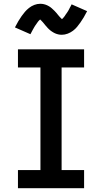

<svg xmlns="http://www.w3.org/2000/svg" viewBox="-20 -996 540 1016"><path d="M75 0V-96H194V-639H75V-735H425V-639H306V-96H425V0ZM307 -812Q302 -812 297.5 -812.5Q293 -813 288.5 -814Q284 -815 279.5 -816.5Q275 -818 270.5 -820Q266 -822 262 -824.5Q258 -827 254 -829.5Q250 -832 246.5 -835Q243 -838 239 -841.5Q235 -845 232 -848.5Q229 -852 226 -855.5Q223 -859 220.5 -861.5Q218 -864 214.5 -869Q211 -874 207 -878Q203 -882 200 -885.5Q197 -889 193 -892.5Q189 -896 189 -897H196Q196 -896 193 -893.5Q190 -891 186.5 -887.5Q183 -884 182 -882.5Q181 -881 179.5 -879Q178 -877 176.5 -875Q175 -873 173.5 -870.5Q172 -868 170 -865.5Q168 -863 166 -860Q164 -857 162 -853.5Q160 -850 158 -846.5Q156 -843 154 -839.5Q152 -836 150 -832Q148 -828 145.5 -823.5Q143 -819 141 -815L59 -851Q68 -869 77 -884Q86 -899 94.5 -911Q103 -923 112 -933.5Q121 -944 133.5 -954Q146 -964 161.5 -970Q177 -976 193 -976Q198 -976 202.5 -975.5Q207 -975 211.5 -974Q216 -973 220.5 -971.5Q225 -970 229.5 -968Q234 -966 238 -963.5Q242 -961 246 -958.5Q250 -956 253.5 -952.5Q257 -949 261 -945.5Q265 -942 268 -939Q271 -936 274 -932.5Q277 -929 279.5 -926.5Q282 -924 285.5 -919Q289 -914 293 -910Q297 -906 300 -902.5Q303 -899 307 -895.5Q311 -892 311 -891H304Q304 -892 307 -894Q310 -896 313.5 -900Q317 -904 318 -905.5Q319 -907 320.5 -908.5Q322 -910 323.5 -912.5Q325 -915 326.5 -917.5Q328 -920 330 -922.5Q332 -925 334 -928Q336 -931 338 -934Q340 -937 342 -940.5Q344 -944 346 -948Q348 -952 350 -956Q352 -960 354.5 -964Q357 -968 359 -973L441 -937Q432 -919 423 -904Q414 -889 405.5 -877Q397 -865 388 -854Q379 -843 366.5 -833.5Q354 -824 338.5 -818Q323 -812 307 -812Z"/></svg>

Font: Moesevka
Style: Bold
Weight: 700
Monospace: yes
Designer: Belleve Invis
Foundry: Belleve Invis
Version: Version 32.5.0; ttfautohint (v1.8.4)